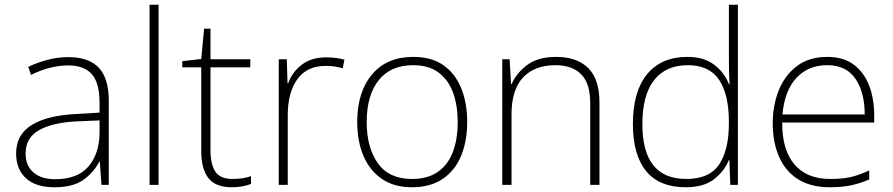

<svg xmlns="http://www.w3.org/2000/svg" viewBox="-20 -780 3767 810"><path d="M269 -539Q354 -539 396.5 -494.5Q439 -450 439 -353V0H408L401 -98H399Q375 -52 331.5 -21Q288 10 209 10Q131 10 89.5 -28Q48 -66 48 -133Q48 -212 113.5 -252.5Q179 -293 300 -299L400 -305V-345Q400 -431 367 -467.5Q334 -504 268 -504Q191 -504 111 -464L99 -498Q137 -516 180 -527.5Q223 -539 269 -539ZM304 -268Q202 -263 145 -231Q88 -199 88 -133Q88 -81 121 -52.5Q154 -24 213 -24Q307 -24 353 -77.5Q399 -131 400 -219V-272Z M649 0H611V-760H649Z M961 -25Q984 -25 1003.5 -28Q1023 -31 1039 -37V-4Q1023 2 1003 6Q983 10 958 10Q889 10 859 -29Q829 -68 829 -143V-496H749V-522L829 -531L841 -659H868V-530H1036V-496H868V-146Q868 -87 888.5 -56Q909 -25 961 -25Z M1356 -538Q1378 -538 1397 -535.5Q1416 -533 1433 -528L1426 -492Q1408 -497 1391.5 -499.5Q1375 -502 1354 -502Q1275 -502 1234.5 -446Q1194 -390 1194 -295V0H1156V-530H1190L1193 -429H1196Q1212 -475 1252.5 -506.5Q1293 -538 1356 -538Z M1951 -265Q1951 -185 1925.5 -123Q1900 -61 1848 -25.5Q1796 10 1718 10Q1643 10 1591.5 -25Q1540 -60 1513.5 -122Q1487 -184 1487 -265Q1487 -392 1549.5 -466Q1612 -540 1723 -540Q1802 -540 1852 -504Q1902 -468 1926.5 -406Q1951 -344 1951 -265ZM1527 -265Q1527 -158 1574 -91.5Q1621 -25 1718 -25Q1785 -25 1828 -55.5Q1871 -86 1891 -140Q1911 -194 1911 -265Q1911 -333 1892 -387Q1873 -441 1831.5 -473Q1790 -505 1723 -505Q1628 -505 1577.5 -441.5Q1527 -378 1527 -265Z M2326 -540Q2414 -540 2461.5 -493Q2509 -446 2509 -347V0H2470V-345Q2470 -428 2432 -466.5Q2394 -505 2323 -505Q2236 -505 2187 -453.5Q2138 -402 2138 -297V0H2099V-530H2130L2136 -426H2139Q2158 -471 2203.5 -505.5Q2249 -540 2326 -540Z M2873 10Q2762 10 2706 -58Q2650 -126 2650 -257Q2650 -394 2710 -467Q2770 -540 2880 -540Q2950 -540 2993.5 -506.5Q3037 -473 3055 -425H3058Q3056 -454 3055.5 -484.5Q3055 -515 3055 -544V-760H3093V0H3061L3057 -105H3055Q3036 -58 2992.5 -24Q2949 10 2873 10ZM2876 -25Q2973 -25 3014 -86.5Q3055 -148 3055 -260V-266Q3055 -382 3013.5 -443.5Q2972 -505 2882 -505Q2789 -505 2739.5 -442Q2690 -379 2690 -256Q2690 -141 2736 -83Q2782 -25 2876 -25Z M3470 -540Q3538 -540 3581.5 -507.5Q3625 -475 3646.5 -419.5Q3668 -364 3668 -294V-263H3280Q3279 -148 3331.5 -86.5Q3384 -25 3482 -25Q3531 -25 3566.5 -32.5Q3602 -40 3647 -61V-23Q3608 -6 3569.5 2Q3531 10 3481 10Q3400 10 3346.5 -24Q3293 -58 3266.5 -119Q3240 -180 3240 -260Q3240 -337 3266 -400.5Q3292 -464 3343 -502Q3394 -540 3470 -540ZM3470 -505Q3390 -505 3340 -451.5Q3290 -398 3281 -297H3628Q3628 -390 3589 -447.5Q3550 -505 3470 -505Z"/></svg>

Font: Noto Sans Bengali ExtraLight
Style: Regular
Weight: 200
Designer: Jelle Bosma - Monotype Design Team
Foundry: Monotype Imaging Inc.
Version: Version 2.003; ttfautohint (v1.8.4.7-5d5b)